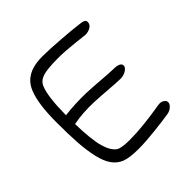

<svg xmlns="http://www.w3.org/2000/svg" viewBox="-79 -897 1083 1083"><g transform="rotate(45 462.5 -356.0)"><path d="M415 -92.8Q338.9 -92.8 285.2 -99.9Q231.4 -106.9 193.1 -121.6Q154.8 -136.2 132.8 -161.4Q110.8 -186.5 100.8 -220.2Q90.8 -253.9 90.8 -301.8Q90.8 -352.1 97.7 -442.4Q104.5 -532.7 108.9 -563Q111.3 -592.8 116.5 -605.5Q121.6 -618.2 133.8 -618.2Q153.8 -618.2 165.3 -600.1Q176.8 -582 176.8 -558.1Q176.8 -557.1 168.5 -483.2Q160.2 -409.2 160.2 -356Q160.2 -271.5 171.4 -235.1Q182.6 -198.7 211.9 -186Q268.1 -160.6 419.9 -159.2Q409.7 -242.7 412.1 -329.1Q413.6 -367.2 419.2 -440.7Q424.8 -514.2 424.8 -529.8Q424.8 -587.9 452.1 -587.9Q466.3 -587.9 479.2 -567.9Q492.2 -547.9 492.2 -522.9Q492.2 -498.5 486.8 -430.7Q481.4 -362.8 480 -327.1Q476.1 -236.8 491.2 -160.2Q617.7 -163.1 678.2 -180.2Q738.8 -197.3 759.8 -229Q772.9 -251.5 772.9 -314.9Q772.9 -368.7 766.4 -429.4Q759.8 -490.2 752.9 -531.7Q746.1 -573.2 746.1 -580.1Q746.1 -594.7 754.6 -606.9Q763.2 -619.1 775.9 -619.1Q789.6 -619.1 803.2 -603.8Q816.9 -588.4 819.8 -567.9Q826.7 -528.3 835.4 -448.7Q844.2 -369.1 844.2 -315.9Q844.2 -244.1 830.1 -207Q815.9 -172.4 784.2 -149.7Q752.4 -127 698 -114.5Q643.6 -102.1 577.6 -97.4Q511.7 -92.8 415 -92.8Z"/></g></svg>

Font: Shantell Sans Irregular
Style: Regular
Weight: 300
Designer: Stephen Nixon, Anya Danilova, Shantell Martin
Foundry: Arrow Type
Version: Version 1.006;[9816181b4]